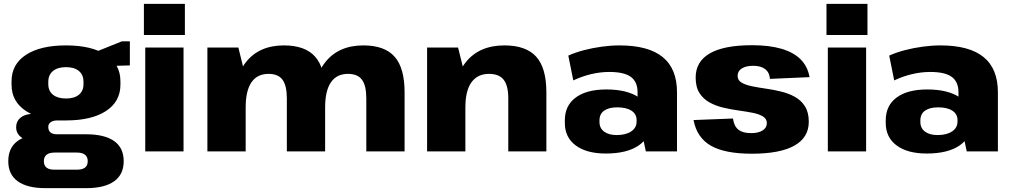

<svg xmlns="http://www.w3.org/2000/svg" viewBox="-20 -787 5262 998"><path d="M323 -161Q190 -161 115 -210Q40 -259 40 -347V-364Q40 -453 115 -502Q190 -551 323 -551Q456 -551 531 -502Q606 -453 606 -364V-347Q606 -259 531 -210Q456 -161 323 -161ZM216 191Q122 191 72.5 155.5Q23 120 23 51Q23 -18 70.5 -53.5Q118 -89 215 -89H428Q523 -89 573 -54Q623 -19 623 51Q623 120 573 155.5Q523 191 428 191ZM380 95Q436 95 436 51Q436 6 380 6H265Q208 6 208 51Q208 96 265 95ZM161 -54Q117 -54 90.5 -73.5Q64 -93 64 -125Q64 -158 89 -177Q114 -196 162 -196H323V-161H278Q256 -161 243 -151.5Q230 -142 231 -125Q232 -107 243 -98Q254 -89 278 -89H323V-54ZM323 -275Q366 -275 390 -294.5Q414 -314 414 -350V-362Q414 -398 390 -418Q366 -438 323 -438Q280 -438 255.5 -418Q231 -398 231 -362V-350Q231 -314 255.5 -294.5Q280 -275 323 -275ZM444 -504 613 -572H655V-447L444 -441Z M934 -540V0H735V-540ZM941 -767V-605H728V-767Z M1884 -276Q1884 -342 1861.5 -372.5Q1839 -403 1789 -403Q1730 -403 1700 -359Q1670 -315 1670 -229L1602 -140V-212Q1602 -377 1671 -464Q1740 -551 1869 -551Q1979 -551 2031 -492.5Q2083 -434 2083 -307V0H1884ZM1058 -540H1219L1257 -385V0H1058ZM1471 -276Q1471 -342 1448.5 -372.5Q1426 -403 1376 -403Q1317 -403 1287 -359Q1257 -315 1257 -229L1190 -140V-212Q1190 -377 1258.5 -464Q1327 -551 1456 -551Q1566 -551 1618 -492.5Q1670 -434 1670 -307V0H1471Z M2622 -276Q2622 -342 2598 -372.5Q2574 -403 2522 -403Q2462 -403 2430.5 -359Q2399 -315 2399 -229L2332 -140V-212Q2332 -377 2401.5 -464Q2471 -551 2602 -551Q2714 -551 2767 -492.5Q2820 -434 2820 -307V0H2622ZM2200 -540H2361L2399 -387V0H2200Z M3294 -203V-307Q3294 -362 3259 -387.5Q3224 -413 3147 -413Q3100 -413 3052 -401.5Q3004 -390 2960 -369L2934 -498Q2969 -514 3014.5 -526Q3060 -538 3108.5 -544.5Q3157 -551 3200 -551Q3350 -551 3424.5 -490.5Q3499 -430 3499 -307V0H3337ZM3129 11Q3029 11 2972.5 -31Q2916 -73 2916 -148V-162Q2916 -238 2972.5 -280Q3029 -322 3132 -322Q3239 -322 3300 -281Q3361 -240 3361 -165V-150Q3361 -73 3300 -31Q3239 11 3129 11ZM3185 -85Q3233 -85 3261 -104Q3289 -123 3289 -155V-163Q3289 -194 3262.5 -211.5Q3236 -229 3188 -229Q3145 -229 3120.5 -212Q3096 -195 3096 -161V-153Q3096 -121 3120 -103Q3144 -85 3185 -85Z M3888 12Q3747 12 3674.5 -30Q3602 -72 3585 -163L3790 -171Q3795 -132 3817.5 -113.5Q3840 -95 3884 -95Q3922 -95 3944 -109Q3966 -123 3966 -147Q3966 -169 3946 -181.5Q3926 -194 3893 -200.5Q3860 -207 3820.5 -212.5Q3781 -218 3741.5 -227Q3702 -236 3669 -254Q3636 -272 3616 -303Q3596 -334 3596 -384Q3596 -467 3669.5 -509.5Q3743 -552 3889 -552Q3979 -552 4042 -533.5Q4105 -515 4141.5 -478.5Q4178 -442 4188 -386L3982 -377Q3980 -410 3957.5 -427.5Q3935 -445 3895 -445Q3857 -445 3835.5 -431Q3814 -417 3814 -393Q3814 -370 3834 -358Q3854 -346 3887 -339Q3920 -332 3959.5 -326.5Q3999 -321 4038.5 -311.5Q4078 -302 4111 -284Q4144 -266 4164 -234.5Q4184 -203 4184 -154Q4184 -72 4109 -30Q4034 12 3888 12Z M4482 -540V0H4283V-540ZM4489 -767V-605H4276V-767Z M4962 -203V-307Q4962 -362 4927 -387.5Q4892 -413 4815 -413Q4768 -413 4720 -401.5Q4672 -390 4628 -369L4602 -498Q4637 -514 4682.5 -526Q4728 -538 4776.5 -544.5Q4825 -551 4868 -551Q5018 -551 5092.5 -490.5Q5167 -430 5167 -307V0H5005ZM4797 11Q4697 11 4640.5 -31Q4584 -73 4584 -148V-162Q4584 -238 4640.5 -280Q4697 -322 4800 -322Q4907 -322 4968 -281Q5029 -240 5029 -165V-150Q5029 -73 4968 -31Q4907 11 4797 11ZM4853 -85Q4901 -85 4929 -104Q4957 -123 4957 -155V-163Q4957 -194 4930.5 -211.5Q4904 -229 4856 -229Q4813 -229 4788.5 -212Q4764 -195 4764 -161V-153Q4764 -121 4788 -103Q4812 -85 4853 -85Z"/></svg>

Font: Pathway Extreme ExtraBold
Style: Regular
Weight: 800
Designer: Eduardo Rodriguez Tunni
Foundry: Eduardo Rodriguez Tunni
Version: Version 1.001;gftools[0.9.26]